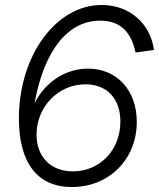

<svg xmlns="http://www.w3.org/2000/svg" viewBox="-20 -736 639 772"><path d="M269 16C419 16 530 -96 530 -246C530 -373 450 -460 334 -460C242 -460 161 -405 119 -321C157 -532 252 -653 383 -653C460 -653 507 -611 525 -525L599 -535C585 -642 500 -716 389 -716C205 -716 56 -512 56 -260C56 -80 131 16 269 16ZM273 -47C184 -47 127 -105 127 -195C127 -307 215 -397 323 -397C410 -397 464 -340 464 -247C464 -133 382 -47 273 -47Z"/></svg>

Font: Uncut Sans Book Italic
Style: Regular
Weight: 350
Italic angle: -11°
Designer: Kasper Nordkvist
Foundry: UNCUT.wtf
Version: Version 1.304;Glyphs 3.2 (3246)